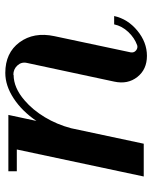

<svg xmlns="http://www.w3.org/2000/svg" viewBox="56 -624 580 732"><g transform="rotate(-90 346.0 -258.0)"><path d="M400.9 -112.8Q411.6 -162.1 437.7 -284.7Q463.9 -407.2 472.2 -445.8Q476.6 -466.3 462.4 -481.7Q448.2 -497.1 426.8 -497.1V-496.1Q377.4 -496.1 329.1 -454.1Q293 -423.3 265.1 -377Q237.3 -330.6 223.1 -276.9L164.1 0H39.1L142.1 -483.9H59.1V-516.1H273.9L251 -409.2Q288.1 -463.9 336.7 -495.8Q385.3 -527.8 434.1 -527.8Q510.7 -527.8 550.8 -473.4Q590.8 -418.9 574.2 -340.8L512.2 -48.8Q510.7 -36.6 519.8 -29.3Q528.8 -22 539.1 -24.9Q567.9 -35.2 590.3 -59.1Q612.8 -83 619.1 -112.8H650.9Q639.6 -61 595.2 -24.4Q550.8 12.2 499 12.2Q447.3 12.2 418.5 -24.4Q389.6 -61 400.9 -112.8Z"/></g></svg>

Font: Fin Serif Display
Style: Italic
Weight: 400
Italic angle: -12°
Designer: J. Blake Harris
Version: Version 1.006;FEAKit 1.0